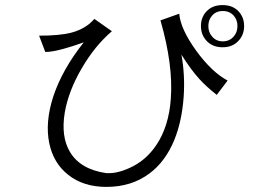

<svg xmlns="http://www.w3.org/2000/svg" viewBox="-20 -775 1040 760"><path d="M134.8 -633.8 159.2 -569.3Q187.5 -569.3 232.4 -582Q265.6 -590.8 311.5 -607.4Q225.6 -499 190.4 -391.6Q158.2 -291 174.8 -209Q191.4 -128.9 250 -83Q309.6 -35.2 401.4 -35.2Q501 -35.2 572.3 -88.9Q634.8 -135.7 669.9 -220.7Q700.2 -295.9 707 -391.6Q712.9 -477.5 698.2 -558.6Q736.3 -498 769.5 -461.9Q794.9 -433.6 837.9 -399.4L880.9 -456.1Q818.4 -489.3 755.9 -575.2Q694.3 -661.1 689.5 -720.7L615.2 -694.3Q666 -517.6 656.2 -384.8Q648.4 -273.4 597.7 -199.2Q556.6 -138.7 493.2 -110.4Q442.4 -86.9 400.4 -89.8Q297.9 -104.5 256.8 -173.8Q220.7 -234.4 236.3 -329.1Q251 -415 303.7 -504.9Q355.5 -593.8 422.9 -651.4L353.5 -700.2Q320.3 -661.1 261.7 -645.5Q215.8 -633.8 134.8 -633.8ZM861.3 -754.9Q820.3 -754.9 796.9 -729.5Q775.4 -706.1 775.4 -671.9Q775.4 -637.7 796.9 -614.3Q820.3 -587.9 861.3 -587.9Q901.4 -587.9 924.8 -614.3Q946.3 -637.7 946.3 -671.9Q946.3 -706.1 924.8 -729.5Q901.4 -754.9 861.3 -754.9ZM862.3 -731.4Q888.7 -731.4 905.3 -712.9Q919.9 -696.3 919.9 -671.9Q919.9 -647.5 905.3 -630.9Q888.7 -611.3 862.3 -611.3Q835 -611.3 819.3 -630.9Q804.7 -647.5 804.7 -671.9Q804.7 -696.3 819.3 -712.9Q835 -731.4 862.3 -731.4Z"/></svg>

Font: Dotum
Style: Regular
Weight: 400
Version: Version 2.21